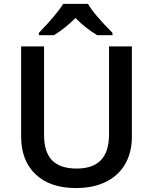

<svg xmlns="http://www.w3.org/2000/svg" viewBox="-20 -951 782 981"><path d="M87.9 0ZM653.8 -713.9V-252Q653.8 -172.9 619.9 -113.5Q585.9 -54.2 521.7 -22.2Q457.5 9.8 368.2 9.8Q235.4 9.8 161.6 -60.5Q87.9 -130.9 87.9 -253.9V-713.9H205.1V-262.2Q205.1 -173.8 246.1 -131.8Q287.1 -89.8 372.1 -89.8Q537.1 -89.8 537.1 -263.2V-713.9ZM477.1 -771Q417 -806.6 365.7 -858.9Q315.4 -808.6 255.9 -771H178.7V-783.2Q272 -879.9 302.7 -931.2H429.7Q460.4 -877.4 554.7 -783.2V-771Z"/></svg>

Font: Open Sans Semibold
Style: Regular
Weight: 600
Foundry: Ascender Corporation
Version: Version 1.10